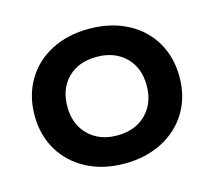

<svg xmlns="http://www.w3.org/2000/svg" viewBox="-81 -607 794 713"><g transform="rotate(-15 316.5 -250.0)"><path d="M38 -250Q38 -326 73 -385Q108 -444 171 -476.5Q234 -509 316 -509Q398 -509 461.5 -476.5Q525 -444 560 -385Q595 -326 595 -250Q595 -174 560 -115.5Q525 -57 461.5 -24Q398 9 316 9Q234 9 171 -24Q108 -57 73 -115.5Q38 -174 38 -250ZM469 -250Q469 -319 427 -360Q385 -401 316 -401Q247 -401 205.5 -360Q164 -319 164 -250Q164 -182 206 -140.5Q248 -99 316 -99Q385 -99 427 -140.5Q469 -182 469 -250Z"/></g></svg>

Font: K2D
Style: Bold
Weight: 700
Designer: Katatrad Aksorn Co.,Ltd.
Foundry: Cadson Demak Co.,Ltd.
Version: Version 1.000; ttfautohint (v1.6)